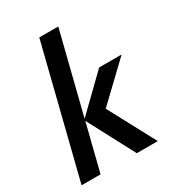

<svg xmlns="http://www.w3.org/2000/svg" viewBox="-164 -762 779 858"><g transform="rotate(-30 225.5 -333.5)"><path d="M4.2 0 170.8 -666.7H268.8L164.6 -250.7L335.4 -416.7H451.4L268.8 -242.4L397.9 -0.7H289.6L162.5 -241L102.1 0Z"/></g></svg>

Font: Afacad Medium
Style: Italic
Weight: 500
Italic angle: -14°
Designer: Kristian Moeller
Foundry: Dicotype
Version: Version 1.000; ttfautohint (v1.8.4.7-5d5b)